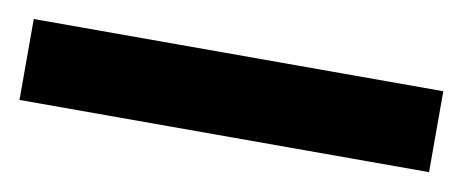

<svg xmlns="http://www.w3.org/2000/svg" viewBox="-31 -923 552 229"><g transform="rotate(10 245.0 -809.0)"><path d="M493 -760H-3V-858H493Z"/></g></svg>

Font: Noto Sans Gujarati UI SemiCondensed
Style: Bold
Weight: 700
Width: 4
Designer: Jelle Bosma - Monotype Design Team, Universal Thirst
Foundry: Monotype Imaging Inc.
Version: Version 2.106; ttfautohint (v1.8.4.7-5d5b)